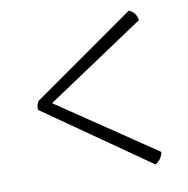

<svg xmlns="http://www.w3.org/2000/svg" viewBox="-71 -650 725 740"><g transform="rotate(-10 291.5 -280.0)"><path d="M69.8 -264.6 479 21C506.8 5.9 509.3 -22.9 509.3 -22.9L127.4 -280.8L512.7 -538.1C508.3 -572.8 480 -580.6 480 -580.6L78.1 -298.8C78.1 -298.8 67.4 -285.2 69.8 -264.6Z"/></g></svg>

Font: Trykker
Style: Regular
Weight: 400
Designer: Magnus Gaarde
Foundry: Magnus Gaarde
Version: Version 1.001